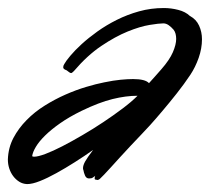

<svg xmlns="http://www.w3.org/2000/svg" viewBox="-117 -446 550 483"><path d="M361.8 -257.8Q346.2 -234.4 327.6 -210.9Q309.1 -187.5 291.7 -167Q274.4 -146.5 260.3 -130.9Q246.1 -115.2 238.8 -107.9Q226.6 -95.2 212.4 -80.1Q198.2 -64.9 185.3 -50.8Q172.4 -36.6 161.6 -24.7Q150.9 -12.7 145 -6.8Q137.2 1.5 134 4.2Q130.9 6.8 127.9 6.8Q127 6.8 126 6.3Q125 5.9 124 5.9Q121.1 5.9 121.1 2.9Q121.1 -2 123 -3.9Q118.7 -1 116 1Q113.3 2.9 106.9 2.9Q100.1 2.9 96.9 -4.4Q93.8 -11.7 92.8 -18.1Q91.8 -20 91.8 -22.9Q91.8 -29.8 96.9 -39.3Q102.1 -48.8 117.2 -68.8Q95.2 -53.2 71.3 -38.1Q47.4 -22.9 24.9 -10.5Q2.4 2 -16.6 9.5Q-35.6 17.1 -48.8 17.1Q-60.1 16.6 -68.8 11Q-77.6 5.4 -84 -3.2Q-90.3 -11.7 -93.8 -22.5Q-97.2 -33.2 -97.2 -44.9Q-96.2 -74.2 -83.3 -98.9Q-70.3 -123.5 -50 -144Q-29.8 -164.6 -4.4 -180.4Q21 -196.3 47.6 -208Q74.2 -219.7 99.6 -227.3Q125 -234.9 145 -238.8Q168.5 -243.7 186.5 -245.4Q204.6 -247.1 217.8 -247.1Q248.5 -247.1 257.8 -236.8Q266.1 -246.6 274.2 -255.1Q282.2 -263.7 289.1 -272Q309.6 -295.4 317.9 -314.7Q326.2 -334 326.2 -348.1Q326.2 -355 324.7 -360.8Q323.2 -366.7 319.8 -371.1Q314 -377.9 307.4 -382.6Q300.8 -387.2 293.9 -387.2Q283.2 -387.2 259.3 -383.3Q235.4 -379.4 204.1 -366.7Q172.9 -354 137.7 -330.3Q102.5 -306.6 68.8 -267.1Q64 -262.2 62 -262.2Q59.6 -262.2 56.9 -264.4Q54.2 -266.6 50.8 -269Q46.9 -270.5 44.4 -272.2Q42 -273.9 42 -276.9Q42 -280.8 44.9 -285.2Q48.8 -292.5 60.1 -305.9Q71.3 -319.3 88.4 -335Q105.5 -350.6 127.9 -366.7Q150.4 -382.8 176.8 -396Q203.1 -409.2 232.9 -417.5Q262.7 -425.8 294.9 -425.8Q313.5 -425.8 331.5 -421.1Q349.6 -416.5 360.8 -405.8Q376.5 -397.5 383.8 -381.6Q391.1 -365.7 391.1 -347.2Q391.1 -324.2 382.8 -300.5Q374.5 -276.9 361.8 -257.8ZM87.9 -167Q57.1 -151.9 34.4 -136Q11.7 -120.1 -3.4 -105.2Q-18.6 -90.3 -26.6 -76.9Q-34.7 -63.5 -36.1 -53.2Q-35.2 -51.8 -30.8 -51.8Q-21.5 -51.8 -2.7 -58.8Q16.1 -65.9 39.8 -78.1Q63.5 -90.3 90.3 -106Q117.2 -121.6 142.8 -138.7Q168.5 -155.8 191.2 -172.9Q213.9 -189.9 229 -205.1Q199.7 -205.1 166 -196.8Q132.3 -188.5 87.9 -167Z"/></svg>

Font: Oregano
Style: Italic
Weight: 400
Italic angle: -12°
Designer: Astigmatic (AOETI)
Foundry: Astigmatic (AOETI)
Version: Version 1.000